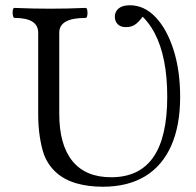

<svg xmlns="http://www.w3.org/2000/svg" viewBox="-20 -696 744 729"><path d="M370 13Q315 13 270 0Q225 -13 194 -40.5Q163 -68 147 -109Q137 -138 131 -177.5Q125 -217 125 -263V-572Q125 -628 35 -628Q31 -628 29 -637.5Q27 -647 28.5 -656.5Q30 -666 35 -666Q103 -663 170 -663Q238 -663 305 -666Q310 -666 311.5 -656.5Q313 -647 311.5 -637.5Q310 -628 305 -628Q205 -628 205 -572V-264Q205 -146 255 -84.5Q305 -23 402 -23Q509 -23 562 -99Q615 -175 615 -329Q615 -404 603 -464.5Q591 -525 567 -570.5Q543 -616 507 -646L529 -643Q513 -619 497.5 -606Q482 -593 459 -593Q437 -593 426.5 -604.5Q416 -616 416 -632Q416 -652 430.5 -664Q445 -676 473 -676Q528 -676 571 -630.5Q614 -585 639 -506.5Q664 -428 664 -328Q664 -219 630 -142.5Q596 -66 530.5 -26.5Q465 13 370 13Z"/></svg>

Font: Junicode VF
Style: Regular
Weight: 400
Designer: Peter S. Baker
Version: Version 2.213